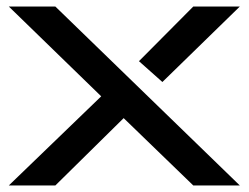

<svg xmlns="http://www.w3.org/2000/svg" viewBox="-20 -570 764 590"><path d="M150 -550H7L291 -274L7 0H150L360 -207L574 0H717ZM574 -550 407 -382 479 -318 717 -550Z"/></svg>

Font: Bruno Ace
Style: Regular
Weight: 400
Designer: Astigmatic (AOETI)
Foundry: Astigmatic (AOETI)
Version: Version 1.000